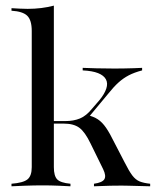

<svg xmlns="http://www.w3.org/2000/svg" viewBox="-20 -652 546 672"><path d="M20.2 0V-8.9Q61.3 -12.1 76.2 -24.2Q91.1 -36.3 91.1 -66.9V-543.5Q91.1 -581.5 75.4 -596.8Q59.7 -612.1 20.2 -614.5V-623.4Q34.7 -622.6 48.8 -621.8Q62.9 -621 76.6 -621Q125.8 -621 168.5 -632.3V-66.9Q168.5 -36.3 180.2 -24.2Q191.9 -12.1 226.6 -8.9V0Q212.1 -0.8 184.7 -2Q157.3 -3.2 129.8 -3.2Q99.2 -3.2 67.3 -2Q35.5 -0.8 20.2 0ZM308.9 0V-8.9Q337.9 -12.9 345.2 -24.6Q352.4 -36.3 341.1 -59.7L296.8 -150Q277.4 -190.3 257.7 -204.8Q237.9 -219.4 203.2 -219.4H161.3V-228.2H208.1Q237.9 -228.2 260.1 -237.5Q282.3 -246.8 302.4 -271.8L328.2 -301.6Q346 -323.4 352 -341.9Q358.1 -360.5 350.8 -374.2Q343.5 -387.9 323.4 -396Q303.2 -404 269.4 -405.6V-414.5Q289.5 -413.7 318.1 -412.9Q346.8 -412.1 381.5 -412.1Q400 -412.1 416.9 -412.5Q433.9 -412.9 448.8 -413.3Q463.7 -413.7 477.4 -414.5V-405.6Q450 -398.4 430.6 -388.3Q411.3 -378.2 394.8 -363.3Q378.2 -348.4 358.9 -324.2L287.1 -237.9L285.5 -249.2Q307.3 -244.4 322.6 -234.3Q337.9 -224.2 351.2 -204.8Q364.5 -185.5 380.6 -152.4L416.1 -83.9Q431.5 -53.2 443.1 -37.9Q454.8 -22.6 469 -16.9Q483.1 -11.3 505.6 -8.9V0Q477.4 -0.8 459.7 -1.2Q441.9 -1.6 429.4 -2Q416.9 -2.4 405.6 -2.4Q387.1 -2.4 366.9 -2Q346.8 -1.6 308.9 0Z"/></svg>

Font: Playfair 144pt
Style: Regular
Weight: 400
Designer: Claus Eggers Sørensen
Foundry: Claus Eggers Sørensen
Version: Version 2.001;gftools[0.9.30]